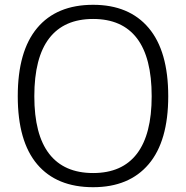

<svg xmlns="http://www.w3.org/2000/svg" viewBox="-20 -770 775 800"><path d="M612 -369Q612 -530 550.5 -610.5Q489 -691 368 -691Q247 -691 185 -610.5Q123 -530 123 -369Q123 -209 185 -129Q247 -49 368 -49Q489 -49 550.5 -129.5Q612 -210 612 -369ZM368 10Q216 10 135 -85.5Q54 -181 54 -369Q54 -557 135 -653.5Q216 -750 368 -750Q518 -750 599.5 -653.5Q681 -557 681 -369Q681 -182 599.5 -86Q518 10 368 10Z"/></svg>

Font: EncodeSans
Style: Light
Weight: 300
Designer: Pablo Impallari, Andres Torresi
Foundry: Pablo Impallari, Andres Torresi
Version: Version 1.000; ttfautohint (v1.4.1)